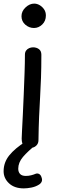

<svg xmlns="http://www.w3.org/2000/svg" viewBox="-34 -804 333 1063"><path d="M104 -501Q104 -515 110.5 -524Q117 -533 127.5 -537.5Q138 -542 149 -542Q168 -542 181.5 -532Q195 -522 195 -501Q195 -429 193 -373Q191 -317 188 -266Q185 -215 182.5 -158.5Q180 -102 179 -28Q179 -9 166 3Q153 15 133 15Q114 15 103.5 8Q93 1 89.5 -10.5Q86 -22 86 -37Q86 -46 88 -82Q90 -118 92.5 -170.5Q95 -223 97.5 -283Q100 -343 102 -400Q104 -457 104 -501ZM154 -649Q127 -649 106 -667.5Q85 -686 85 -714Q85 -742 107.5 -763Q130 -784 155 -784Q171 -784 185.5 -775.5Q200 -767 210 -752.5Q220 -738 220 -718Q220 -688 200 -668.5Q180 -649 154 -649ZM98 239Q46 239 16 211Q-14 183 -14 144Q-14 95 17.5 56Q49 17 108 -20H174V-10Q119 34 93 65Q67 96 67 130Q67 148 77 159Q87 170 109 170Q124 170 138 166.5Q152 163 161 159Q172 154 182 159Q192 164 196 178Q201 191 197 201Q193 211 182 218Q163 230 139.5 234.5Q116 239 98 239Z"/></svg>

Font: Playpen Sans Arabic
Style: Regular
Weight: 400
Designer: Azza Alameddine, Laura Meseguer, Veronika Burian, José Scaglione
Foundry: TypeTogether
Version: Version 2.000